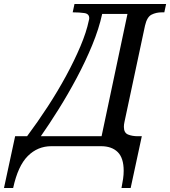

<svg xmlns="http://www.w3.org/2000/svg" viewBox="-111 -734 854 964"><path d="M-91 210 -35 -50H25Q78 -121 128.5 -198.5Q179 -276 221 -353.5Q263 -431 293 -502Q323 -573 335 -631Q337 -637 337 -643Q337 -665 312 -668.5Q287 -672 257 -672H254L263 -714H723L714 -672H701Q673 -672 650 -660.5Q627 -649 617 -605L514 -122Q511 -109 511 -97Q511 -67 532 -58.5Q553 -50 581 -50H601L545 210H499Q504 185 507 164Q510 143 510 124Q510 59 480 29.5Q450 0 396 0H147Q78 0 28.5 49.5Q-21 99 -45 210ZM94 -50H399L529 -664H402Q386 -590 352 -507.5Q318 -425 274 -342.5Q230 -260 183 -185Q136 -110 94 -50Z"/></svg>

Font: NotoSerif-Italic
Style: Regular
Weight: 400
Italic angle: -12°
Designer: Monotype Design Team
Foundry: Monotype Imaging Inc.
Version: Version 2.007; ttfautohint (v1.8) -l 8 -r 50 -G 200 -x 14 -D